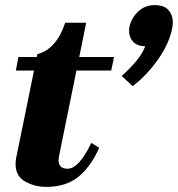

<svg xmlns="http://www.w3.org/2000/svg" viewBox="-20 -721 696 751"><path d="M656 -633Q656 -620 653 -608Q641 -549 597 -487Q553 -425 499 -384L456 -424Q530 -490 548 -540Q518 -540 501.5 -557Q485 -574 485 -600Q485 -610 486 -615Q494 -651 520.5 -676Q547 -701 585 -701Q622 -701 639 -681.5Q656 -662 656 -633ZM290 -498H426L415 -445H279L211 -111Q209 -99 209 -95Q209 -61 244 -61Q289 -61 337 -162L368 -143Q337 -72 288.5 -31Q240 10 160 10Q116 10 78.5 -11Q41 -32 41 -79Q41 -94 43 -102L113 -445H42L52 -498H124L126 -509Q201 -529 235 -632H317Z"/></svg>

Font: Trirong ExtraBold
Style: Italic
Weight: 800
Italic angle: -12°
Designer: Katatrad Team
Foundry: CadsonDemak
Version: Version 1.001